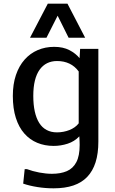

<svg xmlns="http://www.w3.org/2000/svg" viewBox="-20 -798 635 1059"><path d="M275.9 240.7Q229.5 240.7 185.8 233.6Q142.1 226.6 107.9 214.8L116.2 134.8H128.4Q159.7 146.5 196.8 153.6Q233.9 160.6 266.6 160.6Q314.5 160.6 348.6 146Q382.8 131.3 401.1 96.4Q419.4 61.5 419.4 1.5Q419.4 -8.8 418.9 -19.8Q418.5 -30.8 417.5 -45.9Q390.6 -17.6 353 -5.4Q315.4 6.8 275.9 6.8Q226.6 6.8 185.5 -10.3Q144.5 -27.3 114.3 -61.5Q84 -95.7 67.4 -147.7Q50.8 -199.7 50.8 -269Q50.8 -334 67.9 -384.3Q85 -434.6 115.7 -469.2Q146.5 -503.9 188 -521.7Q229.5 -539.6 278.8 -539.6Q328.1 -539.6 362.8 -521.5Q397.5 -503.4 418.9 -477.1L421.9 -528.3H522.5V-17.1Q522.5 48.8 507.1 97.2Q491.7 145.5 461.2 177.5Q430.7 209.5 384.5 225.1Q338.4 240.7 275.9 240.7ZM294.4 -67.9Q312.5 -67.9 330.1 -71.3Q347.7 -74.7 363 -80.8Q378.4 -86.9 391.6 -96.2Q404.8 -105.5 414.1 -117.7V-403.8Q403.3 -418.5 390.6 -429.2Q377.9 -439.9 363 -447Q348.1 -454.1 331.1 -457.8Q314 -461.4 294.4 -461.4Q264.2 -461.4 240 -449.5Q215.8 -437.5 198.7 -413.8Q181.6 -390.1 172.6 -354Q163.6 -317.9 163.6 -269Q163.6 -220.2 171.9 -182.9Q180.2 -145.5 196.3 -119.9Q212.4 -94.2 237.1 -81.1Q261.7 -67.9 294.4 -67.9ZM145.5 -589.8 243.7 -777.8H352.1L449.7 -589.8H358.4L297.9 -711.4L236.3 -589.8Z"/></svg>

Font: Comme Medium
Style: Regular
Weight: 500
Version: Version 1.000;gftools[0.9.27]